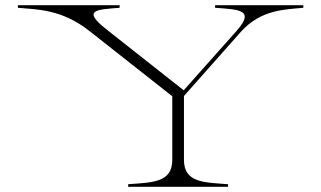

<svg xmlns="http://www.w3.org/2000/svg" viewBox="-20 -720 1238 740"><path d="M474 -10V0H859V-10C765 -17 689 -16 689 -104V-350L908 -597C985 -683 1076 -683 1149 -690V-700H809V-690C901 -683 965 -683 891 -600L688 -372L390 -607C295 -682 351 -683 441 -690V-700H49V-690C121 -683 216 -686 324 -601L644 -349V-104C644 -16 568 -17 474 -10Z"/></svg>

Font: Sprat Extended Thin
Style: Regular
Weight: 100
Width: 9
Designer: Ethan Nakache
Foundry: Collletttivo
Version: Version 2.000;Glyphs 3.2 (3217)